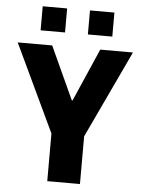

<svg xmlns="http://www.w3.org/2000/svg" viewBox="-59 -925 718 971"><g transform="rotate(5 300.0 -439.5)"><path d="M218 0V-242L8 -686H183L306 -418H310L427 -686H593L384 -242V0ZM118 -757V-879H242V-757ZM358 -757V-879H482V-757Z"/></g></svg>

Font: Chivo Mono Medium
Style: Bold
Weight: 700
Monospace: yes
Version: Version 1.008